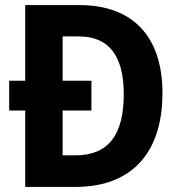

<svg xmlns="http://www.w3.org/2000/svg" viewBox="-20 -734 709 754"><path d="M292 -714H79V-417H16V-300H79V0H277C490 0 618 -126 618 -369C618 -593 499 -714 292 -714ZM289 -591C405 -591 466 -519 466 -364C466 -203 405 -124 276 -124H226V-300H339V-417H226V-591Z"/></svg>

Font: Noto Sans Khmer SemiCondensed
Style: Bold
Weight: 700
Width: 4
Designer: Danh Hong and the Monotype Design Team
Foundry: Monotype Imaging Inc.
Version: Version 2.004